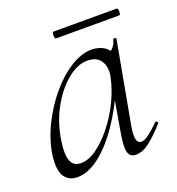

<svg xmlns="http://www.w3.org/2000/svg" viewBox="-101 -590 635 687"><g transform="rotate(-20 216.0 -246.5)"><path d="M80 13Q48 13 31.5 -11Q15 -35 22 -91Q30 -146 56.5 -200.5Q83 -255 120.5 -300Q158 -345 200.5 -372Q243 -399 282 -399Q300 -399 317 -392.5Q334 -386 346 -371Q358 -356 360 -332L322 -357Q333 -359 349 -373.5Q365 -388 368 -407Q370 -410 375.5 -409Q381 -408 380 -406L322 -89Q312 -28 338 -28Q350 -28 368 -41.5Q386 -55 408 -77Q411 -80 415 -76Q419 -72 416 -69Q383 -32 356.5 -11.5Q330 9 304 9Q281 9 275.5 -12.5Q270 -34 280 -89L304 -229L320 -246Q289 -172 248.5 -113Q208 -54 164.5 -20.5Q121 13 80 13ZM109 -30Q138 -30 169.5 -52.5Q201 -75 230.5 -112Q260 -149 282 -194Q304 -239 313 -283Q321 -318 305.5 -343Q290 -368 251 -367Q215 -366 176.5 -334Q138 -302 108.5 -248.5Q79 -195 69 -127Q62 -80 71 -55Q80 -30 109 -30ZM177 -480Q174 -480 172.5 -486.5Q171 -493 172.5 -499.5Q174 -506 177 -506H417Q421 -506 422 -499.5Q423 -493 422 -486.5Q421 -480 417 -480Z"/></g></svg>

Font: Cormorant Infant Light
Style: Italic
Weight: 300
Italic angle: -10°
Designer: Christian Thalmann (Catharsis Fonts)
Foundry: Catharsis Fonts
Version: Version 4.001